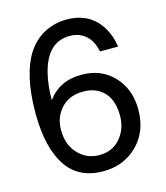

<svg xmlns="http://www.w3.org/2000/svg" viewBox="-110 -793 776 900"><g transform="rotate(-15 278.0 -343.0)"><path d="M498 -523.9H410.2Q392.1 -610.8 320.8 -627.9Q307.1 -630.9 291 -630.9Q180.2 -630.9 146 -486.8Q132.8 -433.1 132.8 -361.8Q190.9 -440.9 295.9 -440.9Q407.2 -440.9 469.2 -357.9Q513.2 -298.8 513.2 -215.8Q513.2 -97.2 431.2 -28.8Q369.1 22.9 280.8 22.9Q162.1 22.9 103 -64.9Q44.9 -152.8 43 -312V-323.2Q43 -507.8 106.9 -607.9Q163.1 -691.9 263.2 -707Q279.8 -709 296.9 -709Q412.1 -709 466.8 -616.2Q490.2 -577.1 498 -523.9ZM285.2 -362.8Q200.2 -362.8 160.2 -296.9Q138.2 -262.2 138.2 -213.9Q138.2 -127.9 199.2 -82Q234.9 -55.2 282.2 -55.2Q357.9 -55.2 397.9 -118.2Q422.9 -157.2 422.9 -209Q422.9 -311 352.1 -348.1Q323.2 -362.8 285.2 -362.8Z"/></g></svg>

Font: SolaimanLipiNormal
Style: Normal
Weight: 400
Designer: Solaiman Karim
Version: Version 1.6.1 ; ttfautohint (v1.5.65-e2d9)